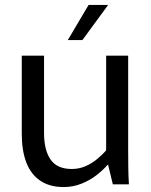

<svg xmlns="http://www.w3.org/2000/svg" viewBox="-20 -745 609 776"><path d="M237 11Q181 11 143 -14.5Q105 -40 86.5 -88Q68 -136 68 -204V-520H158V-208Q158 -138 184.5 -100Q211 -62 270 -62Q300 -62 326 -73.5Q352 -85 373 -102.5Q394 -120 409 -137V-520H498V-145Q498 -102 498.5 -67Q499 -32 501 0H436L417 -79H415Q397 -58 370 -37Q343 -16 309 -2.5Q275 11 237 11ZM254 -583 338 -725H417L313 -583Z"/></svg>

Font: Murecho Thin
Style: Regular
Weight: 400
Version: Version 1.010